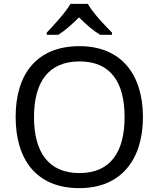

<svg xmlns="http://www.w3.org/2000/svg" viewBox="-20 -964 821 994"><path d="M435 -944H345C319 -899 259 -834 222 -795V-784H282C317 -806 353 -838 389 -874C425 -838 463 -805 498 -784H560V-795C522 -833 459 -899 435 -944ZM720 -358C720 -580 606 -725 392 -725C168 -725 61 -578 61 -359C61 -138 168 10 391 10C606 10 720 -137 720 -358ZM156 -358C156 -538 230 -646 392 -646C553 -646 625 -538 625 -358C625 -178 553 -68 391 -68C230 -68 156 -178 156 -358Z"/></svg>

Font: Noto Sans Psalter Pahlavi
Style: Regular
Weight: 400
Designer: Monotype Design Team
Foundry: Monotype Imaging Inc.
Version: Version 2.002